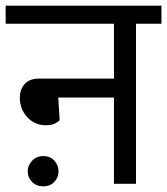

<svg xmlns="http://www.w3.org/2000/svg" viewBox="-30 -650 591 679"><path d="M68 -45Q68 -65 83.5 -81.5Q99 -98 123 -98Q148 -98 162.5 -81.5Q177 -65 177 -45Q177 -22 162 -6.5Q147 9 123 9Q99 9 83.5 -6.5Q68 -22 68 -45ZM373 -372V-566H-10V-630H541V-566H451V0H373V-305H176L181 -225Q177 -220 165 -213.5Q153 -207 133 -207Q93 -207 66.5 -235.5Q40 -264 40 -306Q40 -332 56.5 -352Q73 -372 108 -372Z"/></svg>

Font: Ek Mukta
Style: Regular
Weight: 400
Designer: Girish Dalvi and Yashodeep Gholap
Foundry: Ek Type
Version: Version 2.538;PS 1.001;hotconv 16.6.51;makeotf.lib2.5.65220;